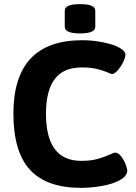

<svg xmlns="http://www.w3.org/2000/svg" viewBox="-20 -903 659 931"><path d="M45 -352Q45 -708 379 -708Q429 -708 481 -697.5Q533 -687 562 -670Q588 -655 588 -638Q588 -624 577 -601.5Q566 -579 550.5 -561.5Q535 -544 523 -544Q520 -544 499 -553Q478 -562 448 -569Q418 -576 376 -576Q288 -576 245.5 -520Q203 -464 203 -351Q203 -123 374 -123Q419 -123 452 -132Q485 -141 516 -155Q532 -163 538 -163Q553 -163 566.5 -146Q580 -129 588.5 -107.5Q597 -86 597 -76Q597 -50 562 -30Q529 -11 475 -1.5Q421 8 374 8Q206 8 125.5 -79.5Q45 -167 45 -352ZM294 -773V-851Q294 -883 368 -883Q442 -883 442 -851V-773Q442 -741 368 -741Q294 -741 294 -773Z"/></svg>

Font: Asap-Bold
Style: Bold
Weight: 700
Designer: Pablo Cosgaya
Foundry: Omnibus-Type
Version: Version 2.000; ttfautohint (v1.8)